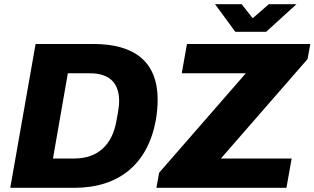

<svg xmlns="http://www.w3.org/2000/svg" viewBox="-20 -897 1502 917"><path d="M1396 -877H1264L1187 -810L1134 -877H1007L1104 -745H1251ZM29 0H335C548 0 687 -113 725 -327C730 -359 733 -390 733 -420C733 -603 622 -687 425 -687H150ZM727 0H1348L1373 -140H1035L1449 -615L1462 -687H873L848 -547H1154L740 -72ZM233 -140 304 -547H409C503 -547 549 -501 549 -414C549 -397 547 -378 536 -319C516 -206 448 -140 335 -140Z"/></svg>

Font: Archivo ExtraBold
Style: Italic
Weight: 800
Italic angle: -10°
Designer: Hector Gatti
Foundry: Omnibus-Type
Version: Version 2.001